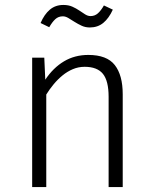

<svg xmlns="http://www.w3.org/2000/svg" viewBox="-20 -756 621 776"><path d="M163 -434Q195 -482 238.5 -508Q282 -534 337 -534Q412 -534 444 -493Q476 -452 476 -375V0H419V-365Q419 -429 396 -457.5Q373 -486 322 -486Q297 -486 274.5 -476.5Q252 -467 232.5 -451Q213 -435 196.5 -415Q180 -395 167 -374V0H110V-523H159ZM343 -645Q325 -645 310 -652Q295 -659 281.5 -667.5Q268 -676 256.5 -683Q245 -690 234 -690Q216 -690 203.5 -678.5Q191 -667 179 -646L144 -663Q159 -698 181.5 -717Q204 -736 236 -736Q257 -736 272.5 -729Q288 -722 300.5 -713.5Q313 -705 324 -698Q335 -691 346 -691Q363 -691 375.5 -702Q388 -713 400 -734L436 -717Q420 -682 397.5 -663.5Q375 -645 343 -645Z"/></svg>

Font: Jldddboxgfspflltxgxzjzlszac
Style: Regular
Weight: 300
Designer: Carrois Corporate & Edenspiekermann
Foundry: Carrois Corporate GbR & Edenspiekermann AG
Version: Version 2.001